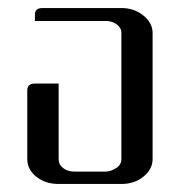

<svg xmlns="http://www.w3.org/2000/svg" viewBox="-20 -458 448 478"><path d="M47.9 -62V-232.9Q47.9 -250 66.9 -250H126V-62Q126 -48.3 137.2 -39.6Q148.4 -30.8 165 -30.8H243.2Q255.4 -30.8 270 -40Q282.2 -48.3 282.2 -62V-376Q282.2 -388.7 270.5 -397.5Q259.3 -405.8 243.2 -405.8H66.9V-421.9Q66.9 -438 85.9 -438H282.2Q314 -438 336.9 -419.4Q359.9 -400.9 359.9 -376V-62Q359.9 -36.6 336.9 -18.1Q314.5 0 282.2 0H126Q92.8 0 70.3 -18.1Q47.9 -36.1 47.9 -62Z"/></svg>

Font: Hhenum
Style: Regular
Weight: 400
Designer: T. Christopher White
Version: Version 1.0